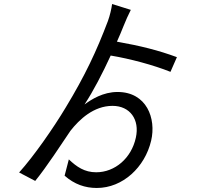

<svg xmlns="http://www.w3.org/2000/svg" viewBox="-20 -862 1040 954"><path d="M859 -578C767 -612 679 -634 561 -655C573 -681 584 -708 594 -733C603 -756 619 -792 630 -813L537 -842C534 -819 526 -784 516 -757C460 -609 403 -487 306 -327C246 -227 149 -87 75 -5L155 37C212 -33 286 -147 330 -212C374 -268 445 -336 539 -336C626 -336 675 -268 655 -178C633 -76 551 -6 458 -6C400 -6 361 -33 322 -70L301 11C350 54 403 72 461 72C590 72 700 -31 731 -163C757 -273 709 -405 564 -405C492 -405 434 -368 400 -343C444 -410 489 -497 530 -586C626 -570 742 -539 827 -505Z"/></svg>

Font: Noto Sans CJK KR Regular
Style: Regular
Weight: 400
Designer: Ryoko NISHIZUKA (kana & ideographs); Paul D. Hunt (Latin, Greek & Cyrillic); Wenlong ZHANG (bopomofo); Sandoll Communica
Foundry: Adobe Systems Incorporated
Version: Version 1.004;PS 1.004;hotconv 1.0.82;makeotf.lib2.5.63406